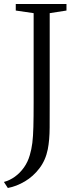

<svg xmlns="http://www.w3.org/2000/svg" viewBox="-52 -763 384 956"><path d="M-32.5 143Q-3 135 22.5 116.5Q48 98 67.2 71Q86.5 44 96.5 9Q105 -19.5 109 -51.5Q113 -83.5 114.2 -131Q115.5 -178.5 115.5 -253V-697.5L26.5 -710.5V-743H279V-710.5L195.5 -697.5V-259Q195.5 -189 195.2 -127.8Q195 -66.5 186 -20Q175 35 144.2 75.2Q113.5 115.5 71.8 140.2Q30 165 -13 173Z"/></svg>

Font: Merriweather 72pt Light
Style: Regular
Weight: 300
Version: Version 2.100